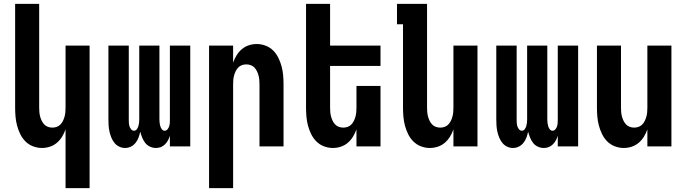

<svg xmlns="http://www.w3.org/2000/svg" viewBox="-20 -755 3540 990"><path d="M318 215V-88Q311 -68 300 -50Q289 -32 273 -18.5Q257 -5 237 1.5Q217 8 196 8Q173 8 150.5 -0.5Q128 -9 111.5 -25.5Q95 -42 84.5 -63.5Q74 -85 68 -107.5Q62 -130 60 -153.5Q58 -177 58 -200V-735H182V-200Q182 -188 183 -176.5Q184 -165 187 -154Q190 -143 195 -132.5Q200 -122 208 -113.5Q216 -105 227 -101Q238 -97 250 -97Q262 -97 273 -101Q284 -105 292 -113.5Q300 -122 305 -132.5Q310 -143 313 -154Q316 -165 317 -176.5Q318 -188 318 -200V-520H442V215Z M625 8Q609 8 594.5 1Q580 -6 570 -18.5Q560 -31 554 -46Q548 -61 544.5 -76.5Q541 -92 540 -107.5Q539 -123 539 -139V-520H644V-139Q644 -130 644.5 -121.5Q645 -113 647.5 -104.5Q650 -96 656 -88.5Q662 -81 671 -81Q680 -81 685.5 -88.5Q691 -96 693.5 -104.5Q696 -113 697 -121.5Q698 -130 698 -139V-520H802V-139Q802 -130 803 -121.5Q804 -113 806.5 -104.5Q809 -96 814.5 -88.5Q820 -81 829 -81Q838 -81 844 -88.5Q850 -96 852.5 -104.5Q855 -113 855.5 -121.5Q856 -130 856 -139V-520H961V0H856V-55Q852 -42 846 -31Q840 -20 830.5 -10.5Q821 -1 809 3.5Q797 8 784 8Q768 8 753 1Q738 -6 728.5 -18.5Q719 -31 713 -46Q707 -61 703 -76Q700 -61 694.5 -46Q689 -31 679 -18.5Q669 -6 655 1Q641 8 625 8Z M1058 215V-520H1182V-432Q1189 -452 1200 -470Q1211 -488 1227 -501.5Q1243 -515 1263 -521.5Q1283 -528 1304 -528Q1327 -528 1349.5 -519.5Q1372 -511 1388.5 -494.5Q1405 -478 1415.5 -456.5Q1426 -435 1432 -412.5Q1438 -390 1440 -366.5Q1442 -343 1442 -320V0H1318V-320Q1318 -332 1317 -343.5Q1316 -355 1313 -366Q1310 -377 1305 -387.5Q1300 -398 1292 -406.5Q1284 -415 1273 -419Q1262 -423 1250 -423Q1238 -423 1227 -419Q1216 -415 1208 -406.5Q1200 -398 1195 -387.5Q1190 -377 1187 -366Q1184 -355 1183 -343.5Q1182 -332 1182 -320V215Z M1696 8Q1673 8 1650.5 -0.5Q1628 -9 1611.5 -25.5Q1595 -42 1584.5 -63.5Q1574 -85 1568 -107.5Q1562 -130 1560 -153.5Q1558 -177 1558 -200V-735H1682V-520H1942V-415H1682V-200Q1682 -188 1683 -176.5Q1684 -165 1687 -154Q1690 -143 1695 -132.5Q1700 -122 1708 -113.5Q1716 -105 1727 -101Q1738 -97 1750 -97Q1762 -97 1773 -101Q1784 -105 1792 -113.5Q1800 -122 1805 -132.5Q1810 -143 1813 -154Q1816 -165 1817 -176.5Q1818 -188 1818 -200V-312H1942V0H1818V-88Q1811 -68 1800 -50Q1789 -32 1773 -18.5Q1757 -5 1737 1.5Q1717 8 1696 8Z M2196 8Q2173 8 2150.5 -0.5Q2128 -9 2111.5 -25.5Q2095 -42 2084.5 -63.5Q2074 -85 2068 -107.5Q2062 -130 2060 -153.5Q2058 -177 2058 -200V-630H2027V-735H2182V-200Q2182 -188 2183 -176.5Q2184 -165 2187 -154Q2190 -143 2195 -132.5Q2200 -122 2208 -113.5Q2216 -105 2227 -101Q2238 -97 2250 -97Q2262 -97 2273 -101Q2284 -105 2292 -113.5Q2300 -122 2305 -132.5Q2310 -143 2313 -154Q2316 -165 2317 -176.5Q2318 -188 2318 -200V-520H2442V0H2318V-88Q2311 -68 2300 -50Q2289 -32 2273 -18.5Q2257 -5 2237 1.5Q2217 8 2196 8Z M2625 8Q2609 8 2594.5 1Q2580 -6 2570 -18.5Q2560 -31 2554 -46Q2548 -61 2544.5 -76.5Q2541 -92 2540 -107.5Q2539 -123 2539 -139V-520H2644V-139Q2644 -130 2644.5 -121.5Q2645 -113 2647.5 -104.5Q2650 -96 2656 -88.5Q2662 -81 2671 -81Q2680 -81 2685.5 -88.5Q2691 -96 2693.5 -104.5Q2696 -113 2697 -121.5Q2698 -130 2698 -139V-520H2802V-139Q2802 -130 2803 -121.5Q2804 -113 2806.5 -104.5Q2809 -96 2814.5 -88.5Q2820 -81 2829 -81Q2838 -81 2844 -88.5Q2850 -96 2852.5 -104.5Q2855 -113 2855.5 -121.5Q2856 -130 2856 -139V-520H2961V0H2856V-55Q2852 -42 2846 -31Q2840 -20 2830.5 -10.5Q2821 -1 2809 3.5Q2797 8 2784 8Q2768 8 2753 1Q2738 -6 2728.5 -18.5Q2719 -31 2713 -46Q2707 -61 2703 -76Q2700 -61 2694.5 -46Q2689 -31 2679 -18.5Q2669 -6 2655 1Q2641 8 2625 8Z M3196 8Q3173 8 3150.5 -0.5Q3128 -9 3111.5 -25.5Q3095 -42 3084.5 -63.5Q3074 -85 3068 -107.5Q3062 -130 3060 -153.5Q3058 -177 3058 -200V-520H3182V-200Q3182 -188 3183 -176.5Q3184 -165 3187 -154Q3190 -143 3195 -132.5Q3200 -122 3208 -113.5Q3216 -105 3227 -101Q3238 -97 3250 -97Q3262 -97 3273 -101Q3284 -105 3292 -113.5Q3300 -122 3305 -132.5Q3310 -143 3313 -154Q3316 -165 3317 -176.5Q3318 -188 3318 -200V-520H3442V0H3318V-88Q3311 -68 3300 -50Q3289 -32 3273 -18.5Q3257 -5 3237 1.5Q3217 8 3196 8Z"/></svg>

Font: Iosevka Term Curly Extrabold
Style: Regular
Weight: 800
Designer: Belleve Invis
Foundry: Belleve Invis
Version: Version 32.3.0